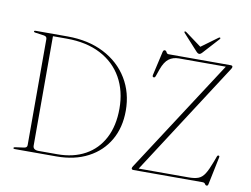

<svg xmlns="http://www.w3.org/2000/svg" viewBox="-88 -976 1461 1119"><g transform="rotate(10 642.0 -416.5)"><path d="M53 -5Q53 -10 62 -11L112.5 -18Q131.5 -20 131.5 -35.5V-663.5Q131.5 -679.5 112.5 -682L62 -689Q53 -690 53 -695Q53 -700 61 -700H250Q374 -700 466.2 -652.8Q558.5 -605.5 609.2 -522.2Q660 -439 660 -332Q660 -233 617 -158.2Q574 -83.5 494.8 -41.8Q415.5 0 307.5 0H61Q53 0 53 -5ZM311 -13.5Q405.5 -13.5 475.2 -51.8Q545 -90 583.2 -162.8Q621.5 -235.5 621.5 -338Q621.5 -442 577 -520.8Q532.5 -599.5 448.8 -643Q365 -686.5 248 -686.5H166.5V-39Q166.5 -13.5 201 -13.5ZM1222 -678 792.5 -13.5H1088Q1124 -13.5 1145.5 -21.8Q1167 -30 1182.8 -54.8Q1198.5 -79.5 1217 -129L1229.5 -163Q1232.5 -170 1238.5 -169Q1245 -168 1243 -159L1209 5Q1207 15.5 1200 15.5Q1193 15.5 1188.8 7.8Q1184.5 0 1172.5 0H764.5Q752.5 0 752.5 -8Q752.5 -13.5 757.5 -21L1189.5 -686.5H912.5Q877 -686.5 852.8 -668.2Q828.5 -650 812 -604.5L797.5 -563Q793.5 -550.5 785 -552.5Q776.5 -554.5 780 -567.5L812 -708Q815 -719 822.5 -719Q830.5 -719 834.8 -709.5Q839 -700 849 -700H1216Q1227.5 -700 1227.5 -691.5Q1227.5 -686 1222 -678ZM1042 -745Q1031.5 -733 1023.5 -733Q1015 -733 1004.5 -745L919.5 -838.5Q914 -844.5 918.5 -847Q921.5 -849.5 928 -845L1023 -775L1118.5 -845Q1124.5 -849.5 1128 -847Q1132 -844.5 1127 -838.5Z"/></g></svg>

Font: Fraunces 72pt S000 Thin
Style: Regular
Weight: 100
Version: Version 1.000; ttfautohint (v1.8.3)